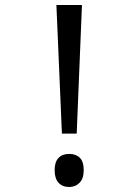

<svg xmlns="http://www.w3.org/2000/svg" viewBox="-20 -734 540 766"><path d="M205 -714H307L286 -201H227ZM198 -55Q198 -88 213.5 -104Q229 -120 256 -120Q283 -120 298.5 -104.5Q314 -89 314 -55Q314 -22 297.5 -5Q281 12 256 12Q229 12 213.5 -5Q198 -22 198 -55Z"/></svg>

Font: Noto Sans Mono UI Cond
Style: Regular
Weight: 400
Width: 3
Monospace: yes
Designer: Monotype Design team
Foundry: Monotype Imaging Inc.
Version: Version 1.000